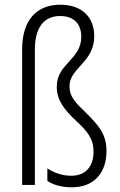

<svg xmlns="http://www.w3.org/2000/svg" viewBox="-20 -785 509 815"><path d="M380 -631C380 -713 327 -765 236 -765C134 -765 74 -698 74 -576V0H128V-574C128 -666 165 -717 235 -717C294 -717 325 -683 325 -629C325 -531 221 -516 221 -417C221 -362 249 -323 303 -272C351 -228 377 -196 377 -141C377 -80 345 -39 282 -39C245 -39 211 -51 181 -70V-17C208 1 244 10 285 10C381 10 432 -53 432 -144C432 -214 401 -251 344 -307C300 -350 275 -374 275 -419C275 -497 380 -520 380 -631Z"/></svg>

Font: Noto Sans Kannada Condensed Light
Style: Regular
Weight: 300
Width: 3
Designer: Jelle Bosma - Monotype Design Team
Foundry: Monotype Imaging Inc.
Version: Version 2.005